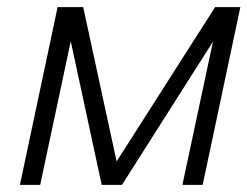

<svg xmlns="http://www.w3.org/2000/svg" viewBox="-20 -520 696 540"><path d="M585 -500 308 -66 214 -500H142L36 0H93L179 -404L266 0H323L579 -403L493 0H550L656 -500Z"/></svg>

Font: Advent Pro
Style: Italic
Weight: 400
Italic angle: -12°
Designer: VivaRado, Andreas Kalpakidis
Foundry: VivaRado, Andreas Kalpakidis
Version: Version 3.000